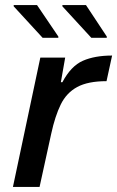

<svg xmlns="http://www.w3.org/2000/svg" viewBox="-20 -737 462 757"><path d="M31 0 139 -510H237L220 -413H226Q260 -477 307 -497.5Q354 -518 422 -518L400 -417Q327 -417 284.5 -394Q242 -371 219.5 -325Q197 -279 182 -210L136 0ZM148 -588 34 -712V-717H126L210 -593V-588ZM340 -588 226 -712V-717H319L401 -593V-588Z"/></svg>

Font: Saira Medium
Style: Italic
Weight: 500
Italic angle: -12°
Designer: Hector Gatti with collaboration of the Omnibus-Type team
Foundry: Omnibus-Type
Version: Version 1.100; ttfautohint (v1.8.3)